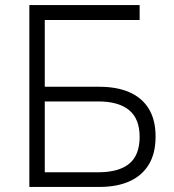

<svg xmlns="http://www.w3.org/2000/svg" viewBox="-20 -739 687 759"><path d="M96 0V-719H532V-660H157V-396H372Q443 -396 492.5 -374Q542 -352 568.5 -308.5Q595 -265 595 -199Q595 -133 568.5 -89Q542 -45 492.5 -22.5Q443 0 372 0ZM157 -58H368Q450 -58 491 -92Q532 -126 532 -198Q532 -269 490.5 -303.5Q449 -338 368 -338H157Z"/></svg>

Font: Nunitoga
Style: Light
Weight: 300
Designer: Vernon Adams
Foundry: Vernon Adams
Version: Version 1.0